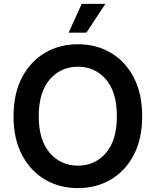

<svg xmlns="http://www.w3.org/2000/svg" viewBox="-20 -967 809 997"><path d="M384.8 9.8Q289.1 9.8 213.6 -34.7Q138.2 -79.1 94.2 -162.6Q50.3 -246.1 50.3 -363.3Q50.3 -481 94.2 -564.7Q138.2 -648.4 213.6 -692.9Q289.1 -737.3 384.8 -737.3Q480 -737.3 555.4 -692.9Q630.9 -648.4 674.6 -564.7Q718.3 -481 718.3 -363.3Q718.3 -245.6 674.6 -162.4Q630.9 -79.1 555.4 -34.7Q480 9.8 384.8 9.8ZM384.8 -106.9Q473.6 -106.9 530.3 -172.9Q586.9 -238.8 586.9 -363.3Q586.9 -488.3 530.3 -554.4Q473.6 -620.6 384.8 -620.6Q295.4 -620.6 238.3 -554.4Q181.2 -488.3 181.2 -363.3Q181.2 -239.3 238.3 -173.1Q295.4 -106.9 384.8 -106.9ZM336.4 -797.4 404.3 -946.8H527.3L428.7 -797.4Z"/></svg>

Font: Inter SemiBold
Style: Regular
Weight: 600
Designer: Rasmus Andersson
Foundry: rsms
Version: Version 4.001;git-9221beed3